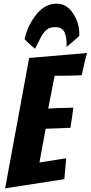

<svg xmlns="http://www.w3.org/2000/svg" viewBox="-20 -1026 495 1047"><path d="M8 1 139 -710 455 -737Q448 -715 443 -692Q438 -673 433.5 -652.5Q429 -632 426 -616Q416 -615 397.5 -614.5Q379 -614 358 -613.5Q337 -613 315.5 -613Q294 -613 278 -613L243 -434Q274 -436 301 -437Q323 -438 346 -438Q369 -438 380 -439Q376 -411 372.5 -384Q369 -357 364 -329Q354 -328 331.5 -327.5Q309 -327 286 -326Q260 -325 229 -324L195 -140L341 -163L331 -49ZM290 -1006Q345 -1006 380.5 -950Q416 -894 412 -830Q402 -821 390 -810Q379 -801 367.5 -790.5Q356 -780 343 -770Q345 -819 332.5 -848.5Q320 -878 282 -878Q250 -878 233.5 -863.5Q217 -849 204 -825Q191 -801 171 -760Q158 -771 148 -779.5Q138 -788 130 -796L114 -812Q125 -866 154 -913Q183 -960 215.5 -983Q248 -1006 290 -1006Z"/></svg>

Font: Bangers
Style: Regular
Weight: 400
Designer: vernon adams
Foundry: Vernon Adams
Version: Version 2.000